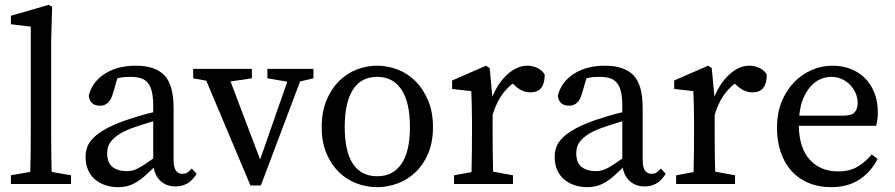

<svg xmlns="http://www.w3.org/2000/svg" viewBox="-20 -759 3690 792"><path d="M25 -694 181 -739 195 -731 191 -589V-210Q191 -170 191.5 -130Q192 -90 193 -50L273 -36V0H25V-36L105 -50Q106 -91 106.5 -130.5Q107 -170 107 -210V-649L25 -659Z M502 -53Q515 -53 525.5 -55.5Q536 -58 548 -64Q560 -70 575.5 -80Q591 -90 612 -105V-259Q586 -251 561 -243Q536 -235 520 -229Q487 -216 468 -203Q449 -190 438.5 -176.5Q428 -163 425 -150.5Q422 -138 422 -127Q422 -87 444.5 -70Q467 -53 502 -53ZM704 10Q668 10 644 -11Q620 -32 614 -67Q593 -47 576 -32Q559 -17 542 -7Q525 3 507 8Q489 13 467 13Q440 13 415.5 5Q391 -3 372.5 -18.5Q354 -34 343.5 -57.5Q333 -81 333 -112Q333 -133 340 -152.5Q347 -172 365.5 -190.5Q384 -209 416 -227Q448 -245 499 -263Q522 -271 552 -280Q582 -289 612 -296V-321Q612 -357 606.5 -380.5Q601 -404 589.5 -417.5Q578 -431 560.5 -436.5Q543 -442 518 -442Q507 -442 493.5 -441Q480 -440 464 -436L445 -371Q431 -323 393 -323Q351 -323 346 -364Q360 -421 412 -454.5Q464 -488 541 -488Q620 -488 658 -448.5Q696 -409 696 -314V-101Q696 -69 705.5 -55.5Q715 -42 732 -42Q745 -42 754 -48Q763 -54 771 -64L791 -42Q773 -13 751.5 -1.5Q730 10 704 10Z M1056 6H1013L831 -426L777 -436V-475H1019V-436L931 -423L1053 -101L1165 -422L1083 -436V-475H1273V-436L1218 -423Z M1536 13Q1492 13 1451 -2.5Q1410 -18 1378 -49Q1346 -80 1326.5 -126.5Q1307 -173 1307 -235Q1307 -297 1326.5 -344.5Q1346 -392 1378 -424Q1410 -456 1451 -472Q1492 -488 1536 -488Q1579 -488 1620.5 -472Q1662 -456 1694 -424Q1726 -392 1746 -344.5Q1766 -297 1766 -235Q1766 -173 1746.5 -126.5Q1727 -80 1694.5 -49Q1662 -18 1620.5 -2.5Q1579 13 1536 13ZM1536 -32Q1601 -32 1636 -83Q1671 -134 1671 -235Q1671 -337 1636 -389.5Q1601 -442 1536 -442Q1470 -442 1436 -389.5Q1402 -337 1402 -235Q1402 -134 1436 -83Q1470 -32 1536 -32Z M1853 0V-36L1925 -49Q1926 -87 1926.5 -131.5Q1927 -176 1927 -210V-258Q1927 -299 1926 -326Q1925 -353 1924 -383L1845 -392V-427L1985 -488L2000 -478L2011 -360Q2036 -420 2075 -454Q2114 -488 2155 -488Q2178 -488 2198 -478Q2218 -468 2227 -451Q2227 -378 2168 -378Q2151 -378 2136 -384.5Q2121 -391 2107 -403L2095 -414Q2065 -391 2045 -359.5Q2025 -328 2012 -285V-210Q2012 -177 2012.5 -133Q2013 -89 2014 -51L2096 -36V0Z M2437 -53Q2450 -53 2460.5 -55.5Q2471 -58 2483 -64Q2495 -70 2510.5 -80Q2526 -90 2547 -105V-259Q2521 -251 2496 -243Q2471 -235 2455 -229Q2422 -216 2403 -203Q2384 -190 2373.5 -176.5Q2363 -163 2360 -150.5Q2357 -138 2357 -127Q2357 -87 2379.5 -70Q2402 -53 2437 -53ZM2639 10Q2603 10 2579 -11Q2555 -32 2549 -67Q2528 -47 2511 -32Q2494 -17 2477 -7Q2460 3 2442 8Q2424 13 2402 13Q2375 13 2350.5 5Q2326 -3 2307.5 -18.5Q2289 -34 2278.5 -57.5Q2268 -81 2268 -112Q2268 -133 2275 -152.5Q2282 -172 2300.5 -190.5Q2319 -209 2351 -227Q2383 -245 2434 -263Q2457 -271 2487 -280Q2517 -289 2547 -296V-321Q2547 -357 2541.5 -380.5Q2536 -404 2524.5 -417.5Q2513 -431 2495.5 -436.5Q2478 -442 2453 -442Q2442 -442 2428.5 -441Q2415 -440 2399 -436L2380 -371Q2366 -323 2328 -323Q2286 -323 2281 -364Q2295 -421 2347 -454.5Q2399 -488 2476 -488Q2555 -488 2593 -448.5Q2631 -409 2631 -314V-101Q2631 -69 2640.5 -55.5Q2650 -42 2667 -42Q2680 -42 2689 -48Q2698 -54 2706 -64L2726 -42Q2708 -13 2686.5 -1.5Q2665 10 2639 10Z M2769 0V-36L2841 -49Q2842 -87 2842.5 -131.5Q2843 -176 2843 -210V-258Q2843 -299 2842 -326Q2841 -353 2840 -383L2761 -392V-427L2901 -488L2916 -478L2927 -360Q2952 -420 2991 -454Q3030 -488 3071 -488Q3094 -488 3114 -478Q3134 -468 3143 -451Q3143 -378 3084 -378Q3067 -378 3052 -384.5Q3037 -391 3023 -403L3011 -414Q2981 -391 2961 -359.5Q2941 -328 2928 -285V-210Q2928 -177 2928.5 -133Q2929 -89 2930 -51L3012 -36V0Z M3415 -488Q3454 -488 3488 -475Q3522 -462 3547 -437.5Q3572 -413 3586.5 -377Q3601 -341 3601 -296Q3601 -279 3599 -264.5Q3597 -250 3594 -240H3275Q3277 -147 3321 -99.5Q3365 -52 3437 -52Q3485 -52 3517 -71Q3549 -90 3576 -122L3600 -103Q3572 -49 3524.5 -18Q3477 13 3408 13Q3357 13 3316 -4Q3275 -21 3246 -52.5Q3217 -84 3201 -130Q3185 -176 3185 -233Q3185 -290 3203.5 -337Q3222 -384 3253.5 -417.5Q3285 -451 3326.5 -469.5Q3368 -488 3415 -488ZM3409 -442Q3388 -442 3366.5 -433.5Q3345 -425 3326.5 -405.5Q3308 -386 3294.5 -355.5Q3281 -325 3277 -282H3459Q3495 -282 3506.5 -297Q3518 -312 3518 -334Q3518 -355 3509.5 -374.5Q3501 -394 3486.5 -409Q3472 -424 3452 -433Q3432 -442 3409 -442Z"/></svg>

Font: Source Serif Pro
Style: Regular
Weight: 400
Designer: Frank Grießhammer
Foundry: Adobe Systems Incorporated
Version: Version 2.000;PS 1.000;hotconv 16.6.51;makeotf.lib2.5.65220